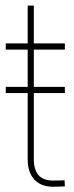

<svg xmlns="http://www.w3.org/2000/svg" viewBox="-20 -681 272 701"><path d="M216.8 -363.8V-341.3H1V-363.8ZM216.8 -522.5V-500H1V-522.5ZM81.1 -660.6H103.5V-99.1Q103.5 -58.1 123.3 -38.8Q143.1 -19.5 182.6 -22Q190.9 -22 199.2 -22.2Q207.5 -22.5 215.8 -22.9L216.8 -0.5Q208.5 0 200.2 0.2Q191.9 0.5 183.1 0.5Q134.3 3.4 107.7 -23.2Q81.1 -49.8 81.1 -99.1Z"/></svg>

Font: Inter 28pt Thin
Style: Regular
Weight: 250
Designer: Rasmus Andersson
Foundry: rsms
Version: Version 4.001;git-66647c0bb